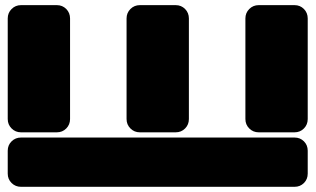

<svg xmlns="http://www.w3.org/2000/svg" viewBox="-20 -720 1216 740"><path d="M250 -648.9V-261.2Q250 -239.7 235.4 -224.9Q220.7 -210 199.2 -210H61Q39.6 -210 24.7 -224.9Q9.8 -239.7 9.8 -261.2V-648.9Q9.8 -670.4 24.7 -685.3Q39.6 -700.2 61 -700.2H199.2Q220.7 -700.2 235.4 -685.3Q250 -670.4 250 -648.9ZM708 -648.9V-261.2Q708 -239.7 693.4 -224.9Q678.7 -210 657.2 -210H519Q497.6 -210 482.7 -224.9Q467.8 -239.7 467.8 -261.2V-648.9Q467.8 -670.4 482.7 -685.3Q497.6 -700.2 519 -700.2H657.2Q678.7 -700.2 693.4 -685.3Q708 -670.4 708 -648.9ZM1166 -648.9V-261.2Q1166 -239.7 1151.4 -224.9Q1136.7 -210 1115.2 -210H977.1Q955.6 -210 940.7 -224.9Q925.8 -239.7 925.8 -261.2V-648.9Q925.8 -670.4 940.7 -685.3Q955.6 -700.2 977.1 -700.2H1115.2Q1136.7 -700.2 1151.4 -685.3Q1166 -670.4 1166 -648.9ZM1166 -139.2V-50.8Q1166 -29.3 1151.4 -14.6Q1136.7 0 1115.2 0H61Q39.6 0 24.7 -14.6Q9.8 -29.3 9.8 -50.8V-139.2Q9.8 -160.6 24.7 -175.3Q39.6 -189.9 61 -189.9H1115.2Q1136.7 -189.9 1151.4 -175.3Q1166 -160.6 1166 -139.2Z"/></svg>

Font: Nastup Soft
Style: Regular
Weight: 400
Designer: Maksym Kobuzan
Foundry: Zakznak
Version: Version 1.020;hotconv 1.0.109;makeotfexe 2.5.65596